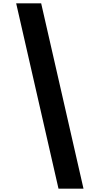

<svg xmlns="http://www.w3.org/2000/svg" viewBox="-20 -906 598 1152"><path d="M227 -886H77L331 226H481Z"/></svg>

Font: Noto Sans Kannada UI SemiCondensed Black
Style: Regular
Weight: 900
Width: 4
Designer: Jelle Bosma - Monotype Design Team
Foundry: Monotype Imaging Inc.
Version: Version 2.005